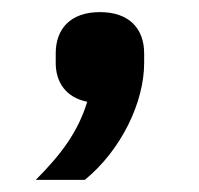

<svg xmlns="http://www.w3.org/2000/svg" viewBox="-20 -159 329 317"><path d="M145 -139C194 -139 218 -111 218 -71V-55C218 10 180 89 120 138H39C82 95 109 58 124 9C89 2 72 -23 72 -55V-71C72 -111 96 -139 145 -139Z"/></svg>

Font: Plexus Sans Medium
Style: Regular
Weight: 500
Version: Version 2.001;PS 002.001;hotconv 1.0.70;makeotf.lib2.5.58329